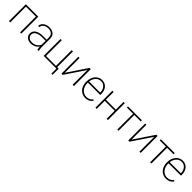

<svg xmlns="http://www.w3.org/2000/svg" viewBox="491 -2311 4241 4241"><g transform="rotate(45 2611.0 -190.5)"><path d="M442.4 -528.3V-492.2H108.4V-528.3ZM121.6 -528.3V0H82.5V-528.3ZM471.2 -528.3V0H431.6V-528.3Z M961.9 -97.2V-370.1Q961.9 -411.6 944.3 -441.4Q926.8 -471.2 893.1 -487.1Q859.4 -502.9 810.5 -502.9Q765.1 -502.9 729.2 -487.1Q693.4 -471.2 672.9 -443.8Q652.3 -416.5 652.3 -382.8L613.3 -383.3Q613.3 -413.6 627.7 -441.4Q642.1 -469.2 668.7 -491Q695.3 -512.7 731.7 -525.4Q768.1 -538.1 811.5 -538.1Q867.2 -538.1 909.9 -519.3Q952.6 -500.5 976.6 -462.9Q1000.5 -425.3 1000.5 -369.1V-108.4Q1000.5 -80.1 1004.4 -51.3Q1008.3 -22.5 1015.1 -4.9V0H972.7Q967.3 -18.6 964.6 -45.4Q961.9 -72.3 961.9 -97.2ZM974.6 -299.8 975.6 -266.1H846.7Q797.9 -266.1 759.3 -256.8Q720.7 -247.6 693.8 -230.5Q667 -213.4 652.8 -189.9Q638.7 -166.5 638.7 -137.2Q638.7 -106.9 654.8 -81.5Q670.9 -56.2 700.2 -41.3Q729.5 -26.4 768.1 -26.4Q820.8 -26.4 861.6 -44.7Q902.3 -63 930.2 -94.5Q958 -126 970.7 -167.5L987.8 -139.2Q979.5 -113.3 961.9 -86.9Q944.3 -60.5 916.5 -38.8Q888.7 -17.1 851.1 -3.7Q813.5 9.8 765.6 9.8Q715.3 9.8 678 -9Q640.6 -27.8 620.1 -60.8Q599.6 -93.8 599.6 -136.2Q599.6 -172.9 616.2 -203.1Q632.8 -233.4 664.3 -255.1Q695.8 -276.9 741 -288.3Q786.1 -299.8 842.8 -299.8Z M1166.5 0V-528.3H1205.6V-35.6H1515.6V-528.3H1555.2V0ZM1603 -35.6 1601.1 156.7H1564.5V0H1505.9V-35.6Z M1760.7 -65.4 2071.3 -528.3H2110.8V0H2071.3V-462.9L1760.7 0H1722.2V-528.3H1760.7Z M2469.7 9.8Q2419.9 9.8 2377.4 -9.5Q2335 -28.8 2303.2 -63.7Q2271.5 -98.6 2253.7 -146.5Q2235.8 -194.3 2235.8 -251.5V-272.9Q2235.8 -332 2253.7 -380.6Q2271.5 -429.2 2302.2 -464.6Q2333 -500 2373.3 -519Q2413.6 -538.1 2459.5 -538.1Q2505.9 -538.1 2543.5 -521Q2581.1 -503.9 2607.9 -473.1Q2634.8 -442.4 2648.9 -399.9Q2663.1 -357.4 2663.1 -306.2V-273.4H2260.3V-309.1H2624.5V-315.4Q2624 -365.2 2604.2 -407.7Q2584.5 -450.2 2547.9 -476.3Q2511.2 -502.4 2459.5 -502.4Q2418 -502.4 2384 -484.9Q2350.1 -467.3 2325.7 -436.3Q2301.3 -405.3 2288.1 -363.5Q2274.9 -321.8 2274.9 -272.9V-251.5Q2274.9 -204.6 2289.6 -163.6Q2304.2 -122.6 2330.6 -91.6Q2356.9 -60.5 2392.6 -43Q2428.2 -25.4 2470.7 -25.4Q2516.6 -25.4 2554.7 -41.5Q2592.8 -57.6 2624 -98.1L2649.4 -79.1Q2631.8 -53.7 2606.9 -33.7Q2582 -13.7 2548.1 -2Q2514.2 9.8 2469.7 9.8Z M3144.5 -287.6V-252H2811V-287.6ZM2823.7 -528.3V0H2784.7V-528.3ZM3173.3 -528.3V0H3133.8V-528.3Z M3506.3 -528.3V0H3467.3V-528.3ZM3707.5 -528.3V-492.7H3274.9V-528.3Z M3848.1 -65.4 4158.7 -528.3H4198.2V0H4158.7V-462.9L3848.1 0H3809.6V-528.3H3848.1Z M4531.2 -528.3V0H4492.2V-528.3ZM4732.4 -528.3V-492.7H4299.8V-528.3Z M4989.7 9.8Q4939.9 9.8 4897.5 -9.5Q4855 -28.8 4823.2 -63.7Q4791.5 -98.6 4773.7 -146.5Q4755.9 -194.3 4755.9 -251.5V-272.9Q4755.9 -332 4773.7 -380.6Q4791.5 -429.2 4822.3 -464.6Q4853 -500 4893.3 -519Q4933.6 -538.1 4979.5 -538.1Q5025.9 -538.1 5063.5 -521Q5101.1 -503.9 5127.9 -473.1Q5154.8 -442.4 5168.9 -399.9Q5183.1 -357.4 5183.1 -306.2V-273.4H4780.3V-309.1H5144.5V-315.4Q5144 -365.2 5124.3 -407.7Q5104.5 -450.2 5067.9 -476.3Q5031.2 -502.4 4979.5 -502.4Q4938 -502.4 4904.1 -484.9Q4870.1 -467.3 4845.7 -436.3Q4821.3 -405.3 4808.1 -363.5Q4794.9 -321.8 4794.9 -272.9V-251.5Q4794.9 -204.6 4809.6 -163.6Q4824.2 -122.6 4850.6 -91.6Q4877 -60.5 4912.6 -43Q4948.2 -25.4 4990.7 -25.4Q5036.6 -25.4 5074.7 -41.5Q5112.8 -57.6 5144 -98.1L5169.4 -79.1Q5151.9 -53.7 5127 -33.7Q5102.1 -13.7 5068.1 -2Q5034.2 9.8 4989.7 9.8Z"/></g></svg>

Font: Roboto ExtraLight
Style: Regular
Weight: 250
Designer: Christian Robertson
Foundry: Google
Version: Version 3.009; 2024